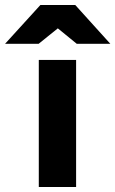

<svg xmlns="http://www.w3.org/2000/svg" viewBox="-80 -752 463 772"><path d="M76 0V-511H226V0ZM-59.5 -576 82.5 -732H222.5L363.5 -576H228.5L152.5 -638L75.5 -576Z"/></svg>

Font: Overpass Black
Style: Regular
Weight: 900
Designer: Delve Withrington, Dave Bailey, Thomas Jockin
Foundry: Delve Fonts LLC
Version: Version 4.000; ttfautohint (v1.8.3)